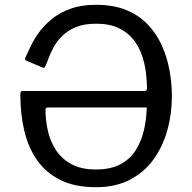

<svg xmlns="http://www.w3.org/2000/svg" viewBox="-20 -772 803 802"><path d="M594 -403Q594 -433 589.5 -469.5Q585 -506 572.5 -542Q560 -578 536.5 -607.5Q513 -637 475 -655Q437 -673 382 -673Q331 -673 296.5 -658.5Q262 -644 239.5 -621.5Q217 -599 203.5 -574Q190 -549 182 -526.5Q174 -504 167 -491Q166 -489 163 -489Q160 -489 155 -491L89 -519Q82 -522 87 -534Q96 -553 109 -580.5Q122 -608 143.5 -637.5Q165 -667 197 -693Q229 -719 274.5 -735.5Q320 -752 381 -752Q454 -752 507.5 -730Q561 -708 597.5 -669.5Q634 -631 656 -582Q678 -533 688 -478.5Q698 -424 698 -370Q698 -296 679 -228Q660 -160 621.5 -106.5Q583 -53 523 -21.5Q463 10 381 10Q293 10 232.5 -20Q172 -50 135 -103Q98 -156 81.5 -226Q65 -296 65 -375Q65 -384 66.5 -388Q68 -392 77 -392H584Q594 -392 594 -403ZM181 -323Q175 -323 172.5 -321Q170 -319 170 -314Q170 -270 180 -225.5Q190 -181 214 -144.5Q238 -108 279 -86Q320 -64 380 -64Q442 -64 482.5 -85.5Q523 -107 546.5 -144Q570 -181 581 -227.5Q592 -274 593 -323Z"/></svg>

Font: Libre Franklin Thin
Style: Regular
Weight: 400
Version: Version 3.000